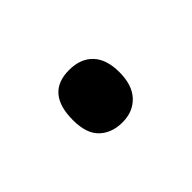

<svg xmlns="http://www.w3.org/2000/svg" viewBox="-36 -522 338 338"><g transform="rotate(-45 133.0 -353.0)"><path d="M74.2 -351.6Q74.2 -418.9 131.8 -418.9Q160.2 -418.9 176 -402.3Q191.9 -385.7 191.9 -353.5Q191.9 -321.3 175.8 -304.2Q159.7 -287.1 133.3 -287.1Q106.9 -287.1 90.6 -302.5Q74.2 -317.9 74.2 -351.6Z"/></g></svg>

Font: OpenSans
Style: Regular
Weight: 400
Foundry: Ascender Corporation
Version: Version 1.10